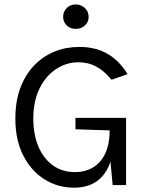

<svg xmlns="http://www.w3.org/2000/svg" viewBox="-20 -856 684 888"><path d="M322 12Q246.5 12 185 -27Q123.5 -66 87.2 -137.5Q51 -209 51 -307Q51 -388.5 74.5 -450.5Q98 -512.5 139 -554.5Q180 -596.5 233.2 -617.8Q286.5 -639 346 -639Q422.5 -639 477.2 -607.2Q532 -575.5 570 -513L496 -487Q463.5 -527 426 -547.5Q388.5 -568 343 -568Q287 -568 239.2 -536.5Q191.5 -505 162.8 -446.5Q134 -388 134 -307Q134 -235 157.2 -179.2Q180.5 -123.5 223.8 -91.8Q267 -60 327 -60Q373 -60 409 -80.8Q445 -101.5 466 -144.5Q487 -187.5 487 -253L329 -258V-311H563V0H501L491 -108Q449.5 12 322 12ZM330 -722.5Q304 -722.5 288 -738.8Q272 -755 272 -778.5Q272 -801.5 288.2 -818.5Q304.5 -835.5 330 -835.5Q355 -835.5 372.5 -819Q390 -802.5 390 -778Q390 -754 372.8 -738.2Q355.5 -722.5 330 -722.5Z"/></svg>

Font: Betina Sans
Style: Regular
Weight: 400
Designer: Jonathan Pinhorn (font) & Cristiano Sobral (main changes)
Version: Version 2.001;April 28, 2021;FontCreator 13.0.0.2655 32-bit;